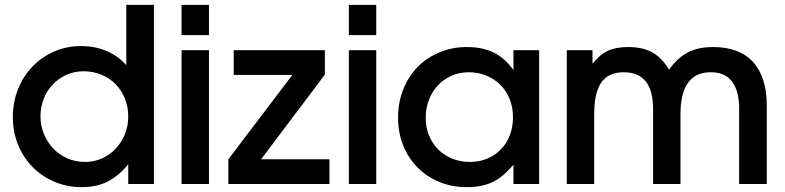

<svg xmlns="http://www.w3.org/2000/svg" viewBox="-20 -759 3238 792"><path d="M33 -276Q33 -338 54.5 -391.5Q76 -445 114 -484.5Q152 -524 203.5 -546.5Q255 -569 314 -569Q371 -569 419.5 -548.5Q468 -528 501 -490V-739H615V0H509V-81Q468 -32 423 -9.5Q378 13 317 13Q257 13 205 -9Q153 -31 114.5 -70Q76 -109 54.5 -162Q33 -215 33 -276ZM147 -279Q147 -240 161.5 -205.5Q176 -171 200.5 -145.5Q225 -120 258.5 -105.5Q292 -91 331 -91Q368 -91 400.5 -105.5Q433 -120 457 -145.5Q481 -171 495 -205Q509 -239 509 -278Q509 -318 495 -352.5Q481 -387 456.5 -412Q432 -437 398 -451Q364 -465 324 -465Q287 -465 254.5 -450.5Q222 -436 198 -411Q174 -386 160.5 -352Q147 -318 147 -279Z M729 -552H842V0H729ZM729 -739H842V-614H729Z M922 -102 1186 -450H944V-552H1320V-451L1057 -102H1339V0H922Z M1419 -552H1532V0H1419ZM1419 -739H1532V-614H1419Z M1622 -274Q1622 -337 1643.5 -390.5Q1665 -444 1702.5 -482.5Q1740 -521 1792.5 -543Q1845 -565 1906 -565Q1970 -565 2016 -542.5Q2062 -520 2098 -470V-552H2204V0H2098V-80Q2057 -30 2013 -8.5Q1969 13 1906 13Q1844 13 1792 -8.5Q1740 -30 1702 -68.5Q1664 -107 1643 -159.5Q1622 -212 1622 -274ZM1736 -273Q1736 -234 1749.5 -200.5Q1763 -167 1787.5 -142.5Q1812 -118 1845.5 -104.5Q1879 -91 1918 -91Q1957 -91 1989.5 -104.5Q2022 -118 2046 -142.5Q2070 -167 2083 -201Q2096 -235 2096 -275Q2096 -316 2082.5 -350Q2069 -384 2044.5 -408.5Q2020 -433 1986.5 -447Q1953 -461 1913 -461Q1875 -461 1842.5 -446.5Q1810 -432 1786.5 -407Q1763 -382 1749.5 -347.5Q1736 -313 1736 -273Z M2318 -552H2424V-496Q2454 -534 2487.5 -549.5Q2521 -565 2571 -565Q2631 -565 2670.5 -543Q2710 -521 2740 -472Q2774 -520 2817 -542.5Q2860 -565 2921 -565Q3030 -565 3086.5 -503Q3143 -441 3143 -322V0H3029V-308Q3029 -461 2912 -461Q2787 -461 2787 -288V0H2674V-309Q2674 -461 2553 -461Q2490 -461 2460.5 -419Q2431 -377 2431 -288V0H2318Z"/></svg>

Font: Involve SemiBold
Style: Regular
Weight: 600
Designer: Stefan Peev
Foundry: Context Ltd.
Version: Version 1.001